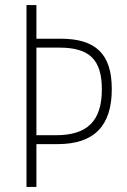

<svg xmlns="http://www.w3.org/2000/svg" viewBox="-20 -827 497 754"><path d="M419 -477C419 -617 354 -675 218 -675H123V-807H84V-93H123V-261H206C351 -261 419 -334 419 -477ZM200 -296H123V-640H213C331 -640 380 -593 380 -476C380 -352 323 -296 200 -296Z"/></svg>

Font: Noto Sans Telugu UI Condensed ExtraLight
Style: Regular
Weight: 200
Width: 3
Designer: Jelle Bosma - Monotype Design Team
Foundry: Monotype Imaging Inc.
Version: Version 2.005